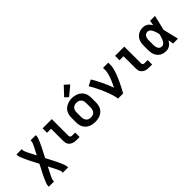

<svg xmlns="http://www.w3.org/2000/svg" viewBox="105 -1825 3090 3090"><g transform="rotate(-45 1650.0 -280.0)"><path d="M81 215V197Q81 180 86 164Q91 148 97 132.5Q103 117 109.5 101.5Q116 86 123 71Q130 56 137 41Q144 26 151 11L235 -152L151 -316Q144 -331 137 -346Q130 -361 123 -376Q116 -391 109.5 -406.5Q103 -422 97 -437.5Q91 -453 86 -469Q81 -485 81 -502V-520H200V-502Q200 -485 206 -470Q212 -455 218.5 -440Q225 -425 232.5 -410Q240 -395 247 -381Q247 -380 247 -380Q247 -380 247 -380L248 -379Q248 -379 248 -379Q248 -379 248 -379Q248 -379 248 -379Q248 -379 248 -379Q249 -377 250 -375Q251 -373 252 -371L253 -370Q253 -370 253 -370Q253 -370 253 -370Q254 -368 255 -366Q256 -364 257 -362L300 -278L343 -362Q344 -364 345 -366Q346 -368 347 -370Q348 -372 349.5 -374.5Q351 -377 352 -379Q352 -379 352 -379Q352 -379 352 -379Q352 -379 352 -379Q352 -379 352 -379L353 -380V-381Q360 -395 367.5 -410Q375 -425 381.5 -439.5Q388 -454 394 -469.5Q400 -485 400 -502V-520H519V-502Q519 -485 514 -469Q509 -453 503 -437.5Q497 -422 490.5 -406.5Q484 -391 477 -376Q470 -361 463 -346Q456 -331 449 -316L365 -153L449 11Q456 26 463 41Q470 56 477 71Q484 86 490.5 101.5Q497 117 503 132.5Q509 148 514 164Q519 180 519 197V215H400V197Q400 180 394 165Q388 150 381.5 135Q375 120 367.5 105Q360 90 353 76Q353 75 353 75Q353 75 353 75L352 74Q352 74 352 74Q352 74 352 74Q352 74 352 74Q352 74 352 74Q351 72 350 70Q349 68 348 66L347 65Q347 65 347 65Q347 65 347 65Q346 63 345 61Q344 59 343 57L300 -27L257 57Q256 59 255 61Q254 63 253 65Q252 67 250.5 69.5Q249 72 248 74Q248 74 248 74Q248 74 248 74Q248 74 248 74Q248 74 248 74L247 75V76Q240 90 232.5 105Q225 120 218.5 134.5Q212 149 206 164.5Q200 180 200 197V215Z M929 0Q909 0 888.5 -2.5Q868 -5 849 -12.5Q830 -20 813.5 -32Q797 -44 786 -61Q775 -78 770.5 -98Q766 -118 766 -139V-419H674V-520H884V-139Q884 -130 887.5 -122Q891 -114 897.5 -109Q904 -104 912.5 -102.5Q921 -101 929 -101H997V0Z M1350 8Q1320 8 1290.5 3Q1261 -2 1234 -14.5Q1207 -27 1184.5 -47.5Q1162 -68 1148 -94.5Q1134 -121 1128.5 -150.5Q1123 -180 1123 -210V-310Q1123 -340 1128.5 -369.5Q1134 -399 1148 -425.5Q1162 -452 1184.5 -472.5Q1207 -493 1234 -505.5Q1261 -518 1290.5 -524.5Q1320 -531 1350 -531Q1380 -531 1409.5 -524.5Q1439 -518 1466 -505.5Q1493 -493 1515.5 -472.5Q1538 -452 1552 -425.5Q1566 -399 1571.5 -369.5Q1577 -340 1577 -310V-210Q1577 -180 1571.5 -150.5Q1566 -121 1552 -94.5Q1538 -68 1515.5 -47.5Q1493 -27 1466 -14.5Q1439 -2 1409.5 3Q1380 8 1350 8ZM1350 -93Q1373 -93 1395 -100.5Q1417 -108 1431.5 -125.5Q1446 -143 1452 -165Q1458 -187 1458 -210V-310Q1458 -333 1452 -355.5Q1446 -378 1431 -395Q1416 -412 1393.5 -419.5Q1371 -427 1349 -427Q1326 -427 1304.5 -419Q1283 -411 1268 -394Q1253 -377 1247.5 -355Q1242 -333 1242 -310V-210Q1242 -187 1248 -165Q1254 -143 1268.5 -125.5Q1283 -108 1305 -100.5Q1327 -93 1350 -93ZM1331 -573 1272 -627 1411 -775 1489 -705Z M1869 0Q1869 -26 1862.5 -51Q1856 -76 1848.5 -100.5Q1841 -125 1832.5 -149.5Q1824 -174 1814.5 -198Q1805 -222 1794.5 -245.5Q1784 -269 1773.5 -292.5Q1763 -316 1751.5 -339Q1740 -362 1728.5 -385Q1717 -408 1704 -430.5Q1691 -453 1678 -475L1779 -528Q1805 -486 1828 -442Q1851 -398 1872.5 -353Q1894 -308 1913.5 -262.5Q1933 -217 1949 -170Q1961 -193 1972.5 -217Q1984 -241 1994.5 -265.5Q2005 -290 2014.5 -314.5Q2024 -339 2031.5 -364.5Q2039 -390 2044.5 -416Q2050 -442 2050 -468V-520H2169V-468Q2169 -436 2162 -405Q2155 -374 2146 -344Q2137 -314 2125.5 -284.5Q2114 -255 2101 -226Q2088 -197 2074.5 -168.5Q2061 -140 2047 -111.5Q2033 -83 2018 -55.5Q2003 -28 1988 0Z M2579 0Q2559 0 2538.5 -2.5Q2518 -5 2499 -12.5Q2480 -20 2463.5 -32Q2447 -44 2436 -61Q2425 -78 2420.5 -98Q2416 -118 2416 -139V-419H2324V-520H2534V-139Q2534 -130 2537.5 -122Q2541 -114 2547.5 -109Q2554 -104 2562.5 -102.5Q2571 -101 2579 -101H2647V0Z M2965 8Q2937 8 2909 2.5Q2881 -3 2857 -17.5Q2833 -32 2814.5 -53.5Q2796 -75 2785 -100.5Q2774 -126 2769.5 -154Q2765 -182 2765 -210V-310Q2765 -338 2769.5 -366Q2774 -394 2785 -419.5Q2796 -445 2814.5 -466.5Q2833 -488 2857 -502.5Q2881 -517 2909 -522.5Q2937 -528 2965 -528Q2987 -528 3009 -521.5Q3031 -515 3049 -502Q3067 -489 3081.5 -471.5Q3096 -454 3107 -435Q3111 -456 3114.5 -477.5Q3118 -499 3122 -520H3233Q3217 -456 3202.5 -391.5Q3188 -327 3172 -263Q3189 -198 3204 -132Q3219 -66 3235 0H3124Q3120 -22 3116 -44.5Q3112 -67 3108 -89Q3097 -69 3083 -51Q3069 -33 3050.5 -19.5Q3032 -6 3010 1Q2988 8 2965 8ZM2965 -93Q2983 -93 2999 -103Q3015 -113 3025.5 -127.5Q3036 -142 3043.5 -159Q3051 -176 3057 -193Q3063 -210 3067.5 -227.5Q3072 -245 3076 -263Q3072 -280 3067.5 -297.5Q3063 -315 3057 -331.5Q3051 -348 3043.5 -364Q3036 -380 3025 -394.5Q3014 -409 2998.5 -418Q2983 -427 2965 -427Q2952 -427 2939 -422.5Q2926 -418 2916 -409Q2906 -400 2900 -388Q2894 -376 2890 -363Q2886 -350 2885 -336.5Q2884 -323 2884 -310V-210Q2884 -197 2885 -183.5Q2886 -170 2890 -157Q2894 -144 2900 -132Q2906 -120 2916 -111Q2926 -102 2939 -97.5Q2952 -93 2965 -93Z"/></g></svg>

Font: Zed Sans Extended
Style: Bold
Weight: 700
Width: 7
Designer: Belleve Invis
Foundry: Belleve Invis
Version: Version 1.0.0; ttfautohint (v1.8.4)